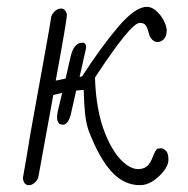

<svg xmlns="http://www.w3.org/2000/svg" viewBox="-20 -532 551 562"><path d="M473 -65Q473 -47 456 -27Q423 10 390 10Q343 10 307 -29Q271 -68 240 -148Q232 -171 229 -199Q226 -227 225 -269L203 -267L187 -196Q179 -167 164 -167Q147 -167 147 -189Q147 -194 149 -206L162 -260L136 -254L93 -18Q92 -7 83 1.5Q74 10 65 10Q49 10 47 -11L58 -74Q68 -138 82 -213L109 -362Q129 -473 130 -483Q133 -493 141.5 -500Q150 -507 159 -507Q171 -507 176 -490Q176 -475 144 -301L143 -296L172 -302L186 -363Q195 -407 221 -407Q229 -407 231 -401Q233 -395 231 -387L213 -307L220 -308Q277 -396 326.5 -454Q376 -512 410 -512Q424 -512 437.5 -500Q451 -488 459.5 -471.5Q468 -455 468 -443Q468 -427 460 -418Q452 -409 441 -409Q432 -409 424.5 -417Q417 -425 415 -437Q411 -452 406 -458.5Q401 -465 389 -465Q363 -465 258 -305Q261 -208 287.5 -142Q314 -76 350 -50Q368 -37 384 -37Q401 -37 411 -46Q421 -55 428 -75Q436 -94 440 -96Q444 -98 452 -98Q458 -98 465 -91Q473 -85 473 -65Z"/></svg>

Font: Bad Script
Style: Regular
Weight: 400
Italic angle: -10°
Designer: Roman Shchyukin (Gaslight Type Foundry), Cyreal (Charset Expansion)
Foundry: Gaslight
Version: Version 2.000